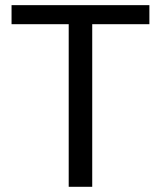

<svg xmlns="http://www.w3.org/2000/svg" viewBox="-20 -718 619 738"><path d="M554.2 -698.2V-625H334.5V0H244.1V-625H24.4V-698.2Z"/></svg>

Font: Voltera
Style: Regular
Weight: 400
Designer: Bernd Montag
Version: Version 1.301